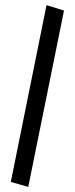

<svg xmlns="http://www.w3.org/2000/svg" viewBox="-20 -685 290 747"><path d="M90 42 22 23 161 -665 229 -644Z"/></svg>

Font: Inconsolata UltraCondensed Bold
Style: Regular
Weight: 700
Width: 1
Monospace: yes
Designer: Raph Levien, Cyreal, Brenton Simpson
Foundry: Raph Levien, Cyreal, Google
Version: Version 3.001; ttfautohint (v1.8.2.53-6de2)